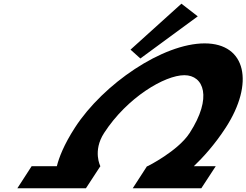

<svg xmlns="http://www.w3.org/2000/svg" viewBox="-20 -1002 1309 1020"><path d="M673.4 -738.3 725.7 -691.3 1030.6 -915.2 943.8 -982.4ZM533 -295.5C655.4 -484.5 855.5 -602.5 959.5 -602.5C1062.6 -602.5 1109.9 -484.5 987.5 -295.5C925.3 -199.5 765 -119.5 765 -119.5L766.4 -119H761L685.3 -2H1049.6L1126.1 -119H1009.7C1057.3 -164.3 1120.4 -233.1 1179.6 -324.5C1331.2 -558.5 1289.2 -771.5 1067.1 -771.5C846 -771.5 529.3 -557.5 378.4 -324.5C319.2 -233.1 293.2 -164.3 282 -119H148L72.3 -2H436.6L512.6 -118.3L513.5 -118.5C513.5 -118.5 470.8 -199.5 533 -295.5Z"/></svg>

Font: Hussar
Style: BdWodka
Weight: 700
Foundry: Cannot Into Space Fonts
Version: Version 2.00